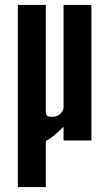

<svg xmlns="http://www.w3.org/2000/svg" viewBox="-20 -567 432 775"><path d="M52 188H165V2Q193 -11.5 236.5 -55.5V0H349V-547H236.5V-131.5Q236.5 -122.5 224.8 -109Q213 -95.5 189 -95.5Q171 -95.5 168 -103Q165 -110.5 165 -113.5V-547H52Z"/></svg>

Font: League Gothic SemiExpanded
Style: Regular
Weight: 400
Width: 6
Designer: The League of Moveable Type
Version: Version 1.600; ttfautohint (v1.8.3)